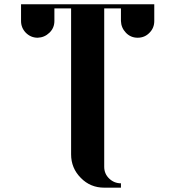

<svg xmlns="http://www.w3.org/2000/svg" viewBox="-20 -635 809 886"><path d="M77.1 -538.1V-615.2H691.9V-538.1Q691.9 -505.9 669.9 -483.9Q647.9 -460.9 615.2 -460.9Q583 -460.9 561 -483.9Q539.1 -506.8 538.1 -538.1V-596.2H460.9V134.8Q460.9 167 483.9 189Q506.8 210.9 538.1 210.9V231H460.9Q397 231 353 186Q308.1 141.1 308.1 77.1V-596.2H231V-538.1Q231 -505.9 208 -483.9Q185.1 -461.9 153.8 -460.9Q122.1 -460.9 99.1 -483.9Q77.1 -506.8 77.1 -538.1Z"/></svg>

Font: Hjet
Style: Regular
Weight: 400
Designer: T. Christopher White
Version: Version 1.2